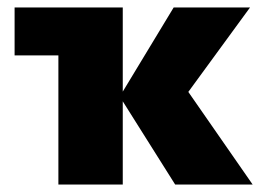

<svg xmlns="http://www.w3.org/2000/svg" viewBox="-20 -493 700 513"><path d="M19 -345V-473H247V-345ZM448 0 300 -235 444 -473H648L439 -187V-311L655 0ZM136 0V-473H308V0Z"/></svg>

Font: Ysabeau SC Black
Style: Regular
Weight: 900
Designer: Christian Thalmann (Catharsis Fonts)
Version: Version 2.001;gftools[0.9.30]; featfreeze: smcp